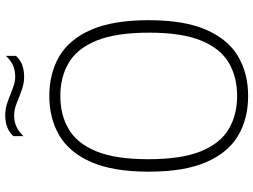

<svg xmlns="http://www.w3.org/2000/svg" viewBox="-137 -820 966 732"><g transform="rotate(-90 346.0 -454.0)"><path d="M346 9Q259.5 9 194.8 -29.2Q130 -67.5 93.8 -151Q57.5 -234.5 57.5 -370Q57.5 -505.5 94 -589Q130.5 -672.5 195.5 -710.8Q260.5 -749 346 -749Q432.5 -749 497.5 -710.8Q562.5 -672.5 598.8 -589Q635 -505.5 635 -370Q635 -234.5 598.5 -151Q562 -67.5 497 -29.2Q432 9 346 9ZM346 -33Q418.5 -33 472.8 -64.8Q527 -96.5 557.2 -170Q587.5 -243.5 587.5 -368Q587.5 -494.5 557.2 -568.8Q527 -643 472.5 -675Q418 -707 346 -707Q274 -707 219.8 -675.2Q165.5 -643.5 135.2 -570Q105 -496.5 105 -372Q105 -245.5 135.2 -171.2Q165.5 -97 219.8 -65Q274 -33 346 -33ZM419 -845Q397 -845 377 -851.5Q357 -858 338.5 -865.5Q322 -872.5 305.8 -877.8Q289.5 -883 272.5 -883Q247.5 -883 228.8 -874.2Q210 -865.5 193 -847.5V-886Q207 -901.5 226.8 -909.2Q246.5 -917 273 -917Q295 -917 315 -910.8Q335 -904.5 353.5 -896.5Q370 -890 386.2 -884.5Q402.5 -879 419.5 -879Q444.5 -879 463.5 -887.8Q482.5 -896.5 499 -914.5V-876Q485.5 -861 465.8 -853Q446 -845 419 -845Z"/></g></svg>

Font: Encode Sans SC ExtraLight
Style: Regular
Weight: 250
Designer: Multiple Designers
Foundry: Impallari Type
Version: Version 3.002